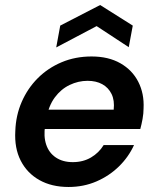

<svg xmlns="http://www.w3.org/2000/svg" viewBox="-20 -733 623 765"><path d="M253 12Q186 12 137 -15.5Q88 -43 62.5 -93Q37 -143 41 -211Q43 -273 66.5 -327Q90 -381 130.5 -421.5Q171 -462 225.5 -485Q280 -508 345 -508Q412 -508 459.5 -481Q507 -454 531 -407Q555 -360 552 -301Q552 -281 548 -259Q544 -237 539 -219H127L140 -296H433Q437 -333 424.5 -358.5Q412 -384 387.5 -397.5Q363 -411 329 -411Q292 -411 257.5 -394.5Q223 -378 198.5 -345Q174 -312 165 -262L160 -233Q153 -190 164 -157Q175 -124 202.5 -105.5Q230 -87 270 -87Q311 -87 342.5 -105.5Q374 -124 393 -155H514Q492 -107 453.5 -69.5Q415 -32 364 -10Q313 12 253 12ZM204 -544 220 -631 379 -713 509 -631 493 -545 365 -629Z"/></svg>

Font: DM Sans 28pt SemiBold
Style: Italic
Weight: 600
Italic angle: -10°
Version: Version 4.004;gftools[0.9.30]